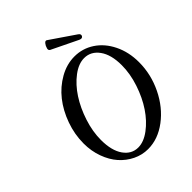

<svg xmlns="http://www.w3.org/2000/svg" viewBox="-243 -985 1124 1124"><g transform="rotate(-45 318.5 -423.0)"><path d="M482.9 -724.1 319.8 -803.2Q314.5 -806.2 313 -811Q311.5 -815.9 313 -822Q314.5 -828.1 318.8 -837.9Q334.5 -867.2 348.1 -856L499 -752.9Q515.6 -742.2 508.8 -729Q501.5 -715.8 482.9 -724.1ZM314.9 13.2Q266.1 13.2 221.4 -8.5Q176.8 -30.3 143.6 -67.9Q110.4 -105.5 90.6 -160.2Q70.8 -214.8 70.8 -276.9Q70.8 -352.5 96.9 -425.5Q123 -498.5 166.5 -553.5Q210 -608.4 269.8 -642.1Q329.6 -675.8 393.1 -675.8Q460 -675.8 515.6 -639.2Q571.3 -602.5 604.2 -535.4Q637.2 -468.3 637.2 -384.8Q637.2 -284.2 592.3 -191.9Q547.4 -99.6 472.4 -43.2Q397.5 13.2 314.9 13.2ZM280.8 -34.2Q327.1 -34.2 376.7 -71.3Q426.3 -108.4 464.8 -166Q503.4 -223.6 528.3 -298.3Q553.2 -373 553.2 -443.8Q553.2 -530.8 517.8 -579.8Q482.4 -628.9 426.8 -628.9Q379.9 -628.9 330.6 -591.6Q281.2 -554.2 243.4 -496.1Q205.6 -438 181.4 -363.8Q157.2 -289.6 157.2 -220.2Q157.2 -131.8 191.7 -83Q226.1 -34.2 280.8 -34.2Z"/></g></svg>

Font: Junicode SmCond Medium
Style: Italic
Weight: 500
Width: 4
Italic angle: -11°
Designer: Peter S. Baker
Version: Version 2.206